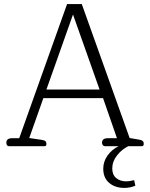

<svg xmlns="http://www.w3.org/2000/svg" viewBox="-20 -715 734 939"><path d="M485 110Q485 75 506 45.5Q527 16 560 0H493Q487 0 483 -5Q479 -10 479 -17Q479 -39 507 -39H552L484 -235H192L123 -40L184 -31Q197 -29 202 -24.5Q207 -20 207 -11Q207 0 198 0H24Q18 0 14.5 -4.5Q11 -9 11 -17Q11 -39 39 -39H74L308 -695H380L614 -40L661 -32Q673 -30 678 -25.5Q683 -21 683 -12Q683 0 674 0H607Q575 16 552 45.5Q529 75 529 109Q529 140 548.5 156Q568 172 598 172Q612 172 636 166L642 193Q617 204 588 204Q543 204 514 179.5Q485 155 485 110ZM467 -277 337 -644 207 -277Z"/></svg>

Font: Maitree Light
Style: Regular
Weight: 300
Designer: CadsonDemak Team
Foundry: CadsonDemak
Version: Version 1.001